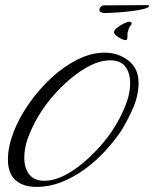

<svg xmlns="http://www.w3.org/2000/svg" viewBox="-20 -726 603 751"><path d="M122 5Q70 5 40.5 -21.5Q11 -48 11 -102Q11 -152 33 -209Q55 -266 93.5 -321Q132 -376 180.5 -421Q229 -466 283 -493Q337 -520 389 -520Q443 -520 482.5 -489Q522 -458 522 -402Q522 -353 500.5 -303.5Q479 -254 453 -213Q427 -174 391 -135Q355 -96 312 -64.5Q269 -33 221 -14Q173 5 122 5ZM153 -19Q191 -19 230.5 -39Q270 -59 307 -90.5Q344 -122 374 -156.5Q404 -191 423 -221Q448 -259 468.5 -307.5Q489 -356 489 -402Q489 -440 470.5 -465Q452 -490 411 -490Q373 -490 333.5 -470Q294 -450 257 -419Q220 -388 190 -353.5Q160 -319 141 -289Q116 -251 95.5 -202.5Q75 -154 75 -108Q75 -70 94 -44.5Q113 -19 153 -19ZM471 -569Q465 -569 454.5 -574Q444 -579 435 -586.5Q426 -594 426 -600Q426 -608 438 -617.5Q450 -627 464.5 -634Q479 -641 485 -641Q495 -641 495 -634Q495 -631 494 -630Q487 -623 485 -617Q483 -611 480 -602Q478 -596 478.5 -582.5Q479 -569 471 -569ZM392 -675Q385 -675 377 -677Q369 -679 369 -688Q369 -694 374.5 -699.5Q380 -705 386 -705L557 -706Q558 -706 560.5 -705.5Q563 -705 563 -703Q563 -696 540.5 -690.5Q518 -685 486.5 -681.5Q455 -678 428 -676.5Q401 -675 392 -675Z"/></svg>

Font: Caramel
Style: Regular
Weight: 400
Designer: Robert E. Leuschke
Foundry: Robert E. Leuschke
Version: Version 1.010